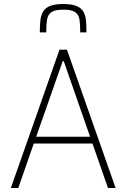

<svg xmlns="http://www.w3.org/2000/svg" viewBox="-20 -935 629 955"><path d="M34 0 276 -688H313L555 0H517L440 -221H148L71 0ZM160 -255H428L297 -631H292ZM295 -915Q338 -915 362 -904.5Q386 -894 396 -875Q406 -856 408 -830.5Q410 -805 410 -774H379Q379 -812 375.5 -837Q372 -862 354 -874.5Q336 -887 295 -887Q253 -887 235.5 -874.5Q218 -862 214 -837.5Q210 -813 210 -774H178Q178 -805 180.5 -830.5Q183 -856 193 -875Q203 -894 227 -904.5Q251 -915 295 -915Z"/></svg>

Font: Saira SemiCondensed Thin
Style: Regular
Weight: 250
Width: 4
Designer: Hector Gatti with collaboration of the Omnibus-Type team
Foundry: Omnibus-Type
Version: Version 1.101